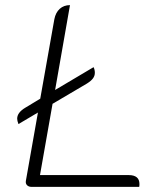

<svg xmlns="http://www.w3.org/2000/svg" viewBox="-20 -729 653 749"><path d="M524 -11Q524 -4 523 0H103Q92 0 85.5 -6.5Q79 -13 81 -24L128 -290L52 -245Q47 -258 47 -266Q47 -290 79 -309L137 -344L192 -654Q197 -680 213 -694.5Q229 -709 253 -709L195 -378L345 -467Q350 -457 350 -445Q350 -433 342.5 -423Q335 -413 319 -403L185 -324L136 -46H482Q524 -46 524 -11Z"/></svg>

Font: K2D Thin
Style: Italic
Weight: 100
Italic angle: -10°
Designer: Katatrad Aksorn Co.,Ltd.
Foundry: Cadson Demak Co.,Ltd.
Version: Version 1.000; ttfautohint (v1.6)